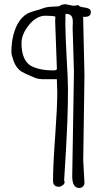

<svg xmlns="http://www.w3.org/2000/svg" viewBox="-20 -765 498 928"><path d="M388.2 -401.4 381.8 -683.6H390.1C408.7 -683.6 418.5 -690.4 418.9 -705.1C420.9 -723.1 402.8 -726.6 384.3 -729.5C374.5 -731 363.8 -731.9 358.4 -740.7C349.6 -738.3 342.3 -737.3 333.5 -737.3L296.9 -744.6C283.2 -744.6 272.9 -740.7 266.6 -734.9C261.2 -733.9 255.9 -733.9 245.6 -733.4C234.4 -732.9 221.2 -732.4 211.4 -731C202.6 -729.5 193.4 -727.5 185.5 -724.1C177.7 -720.7 166.5 -717.3 152.3 -713.9C135.3 -709.5 122.1 -704.1 112.3 -699.2C93.3 -688.5 78.1 -671.9 65.4 -649.9C45.9 -612.8 35.2 -567.9 35.2 -515.1C34.7 -502.9 38.1 -494.6 41 -485.8C48.8 -454.6 64.5 -431.2 84 -418.9C94.7 -413.1 105 -407.7 113.3 -404.3L145 -390.6C162.6 -383.3 170.4 -383.3 182.1 -382.3H254.9C255.4 -357.9 256.3 -342.3 256.8 -317.9C256.8 -270.5 253.4 -199.7 246.6 -105C239.7 -9.8 236.3 61.5 236.3 108.9C236.3 127.9 246.1 137.7 264.2 137.7C270.5 137.7 274.9 135.7 281.2 131.8C294.4 123 293.5 114.7 290 106.9L298.8 -38.1L302.2 -106L303.7 -138.2L305.7 -183.1C305.7 -189.5 305.7 -196.8 306.2 -204.6L307.6 -250C308.1 -276.9 308.6 -305.7 308.6 -335.4C308.6 -365.2 306.2 -419.9 301.8 -492.2C298.3 -562 295.9 -613.3 295.9 -648.4C295.9 -682.1 296.4 -698.2 297.4 -698.2C324.7 -698.2 332 -684.1 332 -658.7L331.1 -627C333 -557.6 335.9 -487.3 337.4 -417.5L329.1 86.9C329.1 124.5 340.3 143.6 362.8 143.6C376.5 143.6 388.2 132.8 388.2 118.7L382.3 10.3ZM254.9 -434.6C254.9 -427.2 252 -424.8 236.3 -424.8C189 -424.8 151.4 -433.6 125.5 -449.2C100.1 -467.3 84 -499.5 84 -556.6C84 -585.9 96.2 -615.2 120.6 -645C144.5 -674.3 171.4 -689 199.7 -689C224.1 -689 240.2 -687.5 247.6 -684.6L246.6 -662.1Z"/></svg>

Font: Amatic Mod Bold ONEptTWO
Style: Bold
Weight: 700
Designer: David Occhino Design
Foundry: David Occhino Design
Version: Version 1.2